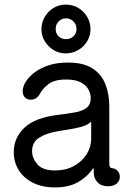

<svg xmlns="http://www.w3.org/2000/svg" viewBox="-20 -803 570 838"><path d="M220 15Q164 15 123.5 -5.5Q83 -26 61.5 -61Q40 -96 40 -139Q40 -201 86.5 -245.5Q133 -290 236 -302Q279 -307 310 -313Q341 -319 358.5 -333Q376 -347 376 -374Q376 -395 365.5 -413.5Q355 -432 331.5 -444Q308 -456 269 -456Q217 -456 191 -435.5Q165 -415 155 -395Q148 -382 138 -375Q128 -368 114 -368Q97 -368 88 -378.5Q79 -389 79 -405Q79 -424 92 -445.5Q105 -467 130.5 -486.5Q156 -506 192.5 -518Q229 -530 276 -530Q344 -530 383.5 -504.5Q423 -479 440 -435.5Q457 -392 457 -339V-90Q457 -80 459.5 -75Q462 -70 469 -69Q483 -68 493 -57.5Q503 -47 503 -31Q503 -14 489.5 -2Q476 10 452 10Q422 10 405.5 -7.5Q389 -25 389 -51V-68H386Q361 -31 320.5 -8Q280 15 220 15ZM221 -59Q266 -59 301.5 -78Q337 -97 357.5 -129Q378 -161 378 -200V-268Q378 -270 376.5 -270.5Q375 -271 372 -267Q357 -255 331.5 -248.5Q306 -242 280 -238Q254 -234 237 -231Q185 -223 152.5 -203Q120 -183 120 -143Q120 -113 143 -86Q166 -59 221 -59ZM267 -570Q224 -570 192.5 -601.5Q161 -633 161 -676Q161 -705 175.5 -729.5Q190 -754 214 -768.5Q238 -783 267 -783Q297 -783 321.5 -768.5Q346 -754 360.5 -729.5Q375 -705 375 -676Q375 -647 360.5 -623Q346 -599 321.5 -584.5Q297 -570 267 -570ZM268 -632Q287 -632 300.5 -644.5Q314 -657 314 -676Q314 -696 300.5 -709.5Q287 -723 268 -723Q249 -723 236 -709.5Q223 -696 223 -676Q223 -657 236 -644.5Q249 -632 268 -632Z"/></svg>

Font: National Park
Style: Regular
Weight: 400
Designer: Andrea Herstowski, Ben Hoepner
Version: Version 1.009